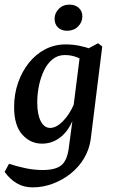

<svg xmlns="http://www.w3.org/2000/svg" viewBox="-28 -617 497 830"><path d="M113 193Q74 193 44 175Q14 157 -8 126L11 91Q47 103 84 110.5Q121 118 156 118Q212 118 237 97.5Q262 77 269 25L288 -117V-144L319 -389L396 -430L414 -416L364 -14Q358 29 335.5 67Q313 105 278 133Q243 161 200.5 177Q158 193 113 193ZM154 4Q103 4 68 -35.5Q33 -75 33 -154Q33 -210 50 -259Q67 -308 97 -345.5Q127 -383 167.5 -404Q208 -425 256 -425Q287 -425 316 -419Q345 -413 368 -404L342 -346Q323 -363 300.5 -371Q278 -379 252 -379Q222 -379 199.5 -361Q177 -343 162.5 -313Q148 -283 140.5 -247Q133 -211 133 -174Q133 -123 148 -93.5Q163 -64 189 -64Q215 -64 243.5 -92.5Q272 -121 293 -169L306 -162Q289 -79 248.5 -37.5Q208 4 154 4ZM262 -484Q238 -484 223 -498Q208 -512 208 -536Q208 -560 226 -578.5Q244 -597 272 -597Q297 -597 312.5 -583Q328 -569 328 -546Q328 -521 309.5 -502.5Q291 -484 262 -484Z"/></svg>

Font: Rasa Medium
Style: Italic
Weight: 500
Italic angle: -7.10001°
Designer: Anna Giedrys (Yrsa+Rasa design), David Brezina (Yrsa art-direction, Rasa art-direction, design)
Foundry: Rosetta Type Foundry
Version: Version 2.004